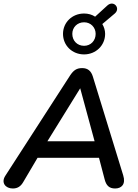

<svg xmlns="http://www.w3.org/2000/svg" viewBox="-24 -1066 785 1094"><path d="M49 8C76 8 94 -4 108 -28L190 -167H540L572 -45C581 -9 598 8 632 8C668 8 694 -16 678 -67L505 -630C495 -662 476 -678 444 -678C412 -678 395 -665 376 -637L6 -64C-19 -25 7 8 49 8ZM433 -563 515 -261H246ZM455 -756C522 -756 575 -807 575 -873C575 -893 569 -912 559 -929L630 -989C665 -1019 624 -1067 588 -1035L518 -971C500 -983 478 -989 455 -989C387 -989 335 -938 335 -873C335 -807 387 -756 455 -756ZM455 -805C416 -805 388 -834 388 -873C388 -910 416 -939 455 -939C493 -939 521 -910 521 -873C521 -834 493 -805 455 -805Z"/></svg>

Font: SN Pro Semibold
Style: Italic
Weight: 600
Italic angle: -9°
Designer: Tobias Whetton
Foundry: Supernotes
Version: Version 1.001;Glyphs 3.2 (3249)